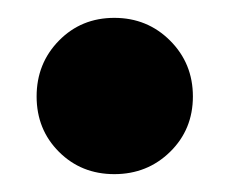

<svg xmlns="http://www.w3.org/2000/svg" viewBox="-20 -492 257 215"><path d="M21 -384Q21 -421 46 -446.5Q71 -472 108 -472Q145 -472 170.5 -446.5Q196 -421 196 -384Q196 -347 170.5 -322Q145 -297 108 -297Q71 -297 46 -322Q21 -347 21 -384Z"/></svg>

Font: CAT Rhythmus
Style: Regular
Weight: 400
Designer: Peter Wiegel nach alter Vorlage
Foundry: Peter Wiegel
Version: 1.000